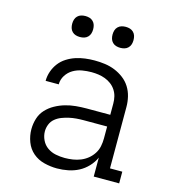

<svg xmlns="http://www.w3.org/2000/svg" viewBox="-110 -822 820 919"><g transform="rotate(15 300.0 -362.0)"><path d="M256 8Q225 8 193 0Q161 -8 137 -28.5Q113 -49 101.5 -79.5Q90 -110 90 -142Q90 -169 98 -195Q106 -221 124 -240.5Q142 -260 165.5 -273Q189 -286 214.5 -293.5Q240 -301 267 -303.5Q294 -306 320 -306H437V-362Q437 -380 433 -396.5Q429 -413 419.5 -427.5Q410 -442 396 -452.5Q382 -463 366 -469Q350 -475 333 -477.5Q316 -480 298 -480Q275 -480 251.5 -476Q228 -472 207.5 -460Q187 -448 174 -427.5Q161 -407 161 -383H96Q96 -407 104 -430Q112 -453 126.5 -472Q141 -491 161.5 -504Q182 -517 204.5 -524.5Q227 -532 251 -535Q275 -538 298 -538Q324 -538 349.5 -534.5Q375 -531 398.5 -521.5Q422 -512 442.5 -496.5Q463 -481 476.5 -459.5Q490 -438 496 -413Q502 -388 502 -362V-58H563V0H437V-94Q426 -69 406.5 -48.5Q387 -28 363 -15.5Q339 -3 311.5 2.5Q284 8 256 8ZM279 -50Q299 -50 319 -53Q339 -56 357.5 -63.5Q376 -71 391.5 -83.5Q407 -96 418 -113Q429 -130 433 -149.5Q437 -169 437 -189V-248H320Q302 -248 284 -246.5Q266 -245 248.5 -241Q231 -237 214 -230.5Q197 -224 183 -212.5Q169 -201 162 -184Q155 -167 155 -149Q155 -127 165 -106Q175 -85 193.5 -72Q212 -59 234.5 -54.5Q257 -50 279 -50ZM400 -628Q389 -628 379 -631Q369 -634 361.5 -641.5Q354 -649 351 -659Q348 -669 348 -680Q348 -691 351 -701Q354 -711 361.5 -718.5Q369 -726 379 -729Q389 -732 400 -732Q411 -732 421 -729Q431 -726 438.5 -718.5Q446 -711 449 -701Q452 -691 452 -680Q452 -669 449 -659Q446 -649 438.5 -641.5Q431 -634 421 -631Q411 -628 400 -628ZM200 -628Q189 -628 179 -631Q169 -634 161.5 -641.5Q154 -649 151 -659Q148 -669 148 -680Q148 -691 151 -701Q154 -711 161.5 -718.5Q169 -726 179 -729Q189 -732 200 -732Q211 -732 221 -729Q231 -726 238.5 -718.5Q246 -711 249 -701Q252 -691 252 -680Q252 -669 249 -659Q246 -649 238.5 -641.5Q231 -634 221 -631Q211 -628 200 -628Z"/></g></svg>

Font: Iosevka Slab Light Extended
Style: Regular
Weight: 300
Width: 7
Monospace: yes
Designer: Belleve Invis
Foundry: Belleve Invis
Version: Version 11.1.0; ttfautohint (v1.8.3)